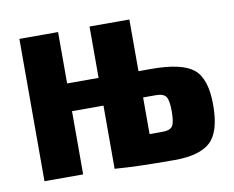

<svg xmlns="http://www.w3.org/2000/svg" viewBox="-61 -571 797 655"><g transform="rotate(-10 337.0 -243.5)"><path d="M425 -314H469Q576 -314 616 -280.5Q656 -247 656 -157Q656 -64 618.5 -29Q581 6 494 6Q362 6 290 0H287V-219H178V0H44V-493H178V-315H287V-493H425ZM425 -96H469Q496 -96 504.5 -108.5Q513 -121 513 -160Q513 -197 504.5 -210Q496 -223 469 -223H425Z"/></g></svg>

Font: exo2condensed_b
Style: Bold
Weight: 700
Width: 3
Designer: Natanael Gama
Version: Version 1.001;PS 001.001;hotconv 1.0.70;makeotf.lib2.5.58329